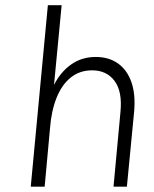

<svg xmlns="http://www.w3.org/2000/svg" viewBox="-20 -698 575 718"><path d="M95 0 159 -678.5H210.5L182 -380.5Q206.5 -429 246.2 -457Q286 -485 338 -485Q387 -485 421.2 -460.8Q455.5 -436.5 471.5 -390.5Q487.5 -344.5 481.5 -279.5L454.5 0H404.5L430.5 -279.5Q438 -355.5 408.5 -395.2Q379 -435 324.5 -435Q278 -435 244.5 -408Q211 -381 191.5 -332.2Q172 -283.5 167 -218L147 0Z"/></svg>

Font: Karla Light
Style: Italic
Weight: 300
Italic angle: -8°
Designer: Jonathan Pinhorn
Version: Version 2.004;gftools[0.9.33]